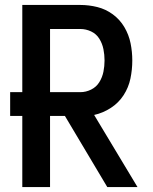

<svg xmlns="http://www.w3.org/2000/svg" viewBox="-20 -755 616 775"><path d="M70 0H182V-287H242L413 0H535L360 -291Q396 -299 427.5 -319.5Q459 -340 479 -371Q499 -402 506.5 -438Q514 -474 514 -511Q514 -546 507 -580.5Q500 -615 482 -645.5Q464 -676 435.5 -697Q407 -718 373 -726.5Q339 -735 304 -735H70V-383H21V-287H70ZM182 -383V-638H304Q327 -638 348 -628Q369 -618 381 -598.5Q393 -579 397.5 -556.5Q402 -534 402 -511Q402 -488 397.5 -465.5Q393 -443 381 -423.5Q369 -404 348 -393.5Q327 -383 304 -383Z"/></svg>

Font: Iosevka Sparkle Semibold
Style: Regular
Weight: 600
Designer: Belleve Invis
Foundry: Belleve Invis
Version: Version 4.5.0; ttfautohint (v1.8.3)